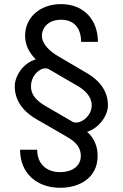

<svg xmlns="http://www.w3.org/2000/svg" viewBox="-20 -757 591 925"><path d="M451.7 -555.4C451.7 -661.9 383.5 -737.2 274.1 -737.2C173.3 -737.2 100.9 -673.3 100.9 -585.2C100.9 -539.8 120.7 -502.8 150.6 -473V-470.2C92.3 -453.1 51.1 -392 51.1 -340.9C51.1 -252.8 117.9 -204.5 154.8 -183.2L292.6 -103.7C326.7 -83.8 369.3 -59.7 369.3 -5.7C369.3 46.9 322.4 72.4 269.9 72.4C206 72.4 159.1 34.1 159.1 -35.5H76.7C76.7 78.1 157.7 147.7 269.9 147.7C363.6 147.7 450.3 99.4 450.3 -5.7C450.3 -51.1 434.7 -90.9 400.6 -120.7V-122.2C454.5 -139.2 500 -197.4 500 -250C500 -338.1 433.2 -384.9 396.3 -406.2L258.5 -487.2C224.4 -507.1 181.8 -542.6 181.8 -585.2C181.8 -620.7 210.2 -661.9 274.1 -661.9C340.9 -661.9 370.7 -616.5 370.7 -555.4ZM421.9 -250C421.9 -191.8 359.4 -153.4 329.5 -170.5L197.4 -247.2C161.9 -268.5 129.3 -295.5 129.3 -340.9C129.3 -400.6 184.7 -441.8 215.9 -423.3L355.1 -342.3C389.2 -322.4 421.9 -291.2 421.9 -250Z"/></svg>

Font: Riot Sans 2.0
Style: Regular
Weight: 400
Designer: Rasmus Andersson
Foundry: rsms
Version: Version 3.006;hotconv 1.0.109;makeotfexe 2.5.65596